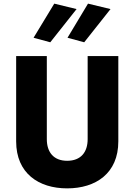

<svg xmlns="http://www.w3.org/2000/svg" viewBox="-20 -1009 741 1058"><path d="M257 -776 402 -959 279 -989 165 -801ZM444 -776 589 -959 465 -989 352 -801ZM69 -700V-230C69 -54 193 29 350 29C508 29 632 -54 632 -230V-700H463V-242C463 -171 426 -123 350 -123C275 -123 238 -171 238 -242V-700Z"/></svg>

Font: Jost
Style: Bold
Weight: 700
Version: Version 3.710